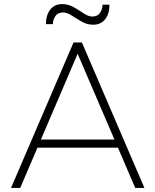

<svg xmlns="http://www.w3.org/2000/svg" viewBox="-20 -920 761 940"><path d="M79 0H34L340 -712H381L687 0H642L347 -687H373ZM159 -197 170 -237H554L567 -197ZM205 -802Q205 -846 226 -873Q247 -900 285 -900Q314 -900 340.5 -885Q367 -870 390 -854.5Q413 -839 432 -839Q458 -839 470 -857.5Q482 -876 482 -897H516Q516 -853 495 -826Q474 -799 436 -799Q407 -799 380.5 -814Q354 -829 331 -844Q308 -859 289 -859Q263 -859 251 -841Q239 -823 239 -802Z"/></svg>

Font: Muli ExtraLight
Style: Regular
Weight: 250
Designer: Vernon Adams
Foundry: Vernon Adams
Version: Version 2.100; ttfautohint (v1.8.1.43-b0c9)